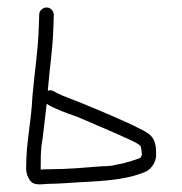

<svg xmlns="http://www.w3.org/2000/svg" viewBox="-20 -516 488 514"><path d="M105 -238C125.9 -224.9 158.2 -212.9 185 -204C223.1 -187.7 296.8 -156.7 336 -138C346.7 -132.7 353.3 -128.3 356 -125C358.7 -119.6 359.2 -108.8 360 -102C360 -101.7 356.6 -93 355 -93C347 -89.6 320.2 -81.3 311 -79L291 -75C278.7 -71.9 270.4 -71 254 -71C210.4 -67.6 162.1 -63 116 -63C108 -63 99 -62.7 89 -62V-66C89 -94.4 89 -103.4 91 -125C95.5 -151.7 99.2 -191.4 105 -238ZM105 -496C94.4 -496 85 -487.6 85 -477L84 -446C81.7 -375.5 73.1 -330.2 67 -260C62.9 -178.9 50 -140.2 50 -65C50 -53.7 53.2 -43.3 59.5 -34C71.4 -16.5 92.5 -24 116 -24C136.9 -24 170.8 -26.9 191 -28L227 -30C280.7 -33.2 328.3 -38.6 369 -56C384 -61.8 399.5 -82.8 398 -104C398 -146.2 385.8 -156.2 353 -172C313.2 -192.8 239.3 -223.1 198.5 -240C178.8 -248.2 148.8 -258.6 132 -267C125.5 -271 118.8 -276.6 108 -273C113 -337.5 121 -379.6 123 -445L124 -476C124 -486.6 115.6 -496 105 -496Z"/></svg>

Font: Just Breathe
Style: Regular
Weight: 400
Foundry: Cannot Into Space Fonts
Version: Version 0.72